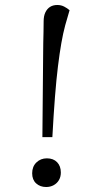

<svg xmlns="http://www.w3.org/2000/svg" viewBox="-20 -738 378 770"><path d="M153 -518Q153 -543 153.5 -566Q154 -589 154.5 -610.5Q155 -632 155 -652Q155 -674 162 -688.5Q169 -703 181 -710.5Q193 -718 210 -718Q225 -718 237.5 -711.5Q250 -705 259 -697Q250 -668 241.5 -636.5Q233 -605 226 -565Q219 -525 212.5 -472.5Q206 -420 200.5 -350Q195 -280 190 -188H150ZM109 -43Q109 -70 126 -86.5Q143 -103 168 -103Q194 -103 209 -87.5Q224 -72 224 -46Q224 -29 216.5 -16Q209 -3 195.5 4.5Q182 12 165 12Q141 12 125 -2.5Q109 -17 109 -43Z"/></svg>

Font: Literata 18pt Light
Style: Italic
Weight: 300
Italic angle: -2°
Designer: Latin by Veronika Burian and Jose Scaglione. Greek by Irene Vlachou. Cyrillic by Vera Evstafieva
Foundry: TypeTogether
Version: Version 3.103;gftools[0.9.29]